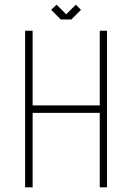

<svg xmlns="http://www.w3.org/2000/svg" viewBox="-20 -798 562 818"><path d="M436 -667V0H405V-317H119V0H87V-667H119V-349H405V-667ZM284 -715H239L198 -756L221 -778L262 -737L303 -778L325 -756Z"/></svg>

Font: Zector
Style: Regular
Weight: 400
Designer: GGBot
Version: 0.72